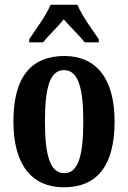

<svg xmlns="http://www.w3.org/2000/svg" viewBox="-20 -786 544 816"><path d="M104 -619V-606H163C185 -634 226 -672 251 -704C276 -674 322 -630 340 -606H400V-619C374 -657 327 -721 309 -766H195C177 -721 129 -657 104 -619ZM251 10C393 10 467 -82 467 -270C467 -457 385 -548 254 -548C111 -548 37 -457 37 -270C37 -82 118 10 251 10ZM253 -50C193 -50 171 -125 171 -270C171 -414 192 -488 252 -488C312 -488 334 -414 334 -270C334 -125 313 -50 253 -50Z"/></svg>

Font: Noto Serif Khmer ExtraCondensed
Style: Bold
Weight: 700
Width: 2
Designer: Danh Hong and the Monotype Design Team
Foundry: Monotype Imaging Inc.
Version: Version 2.004